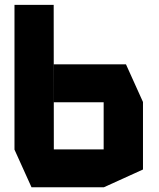

<svg xmlns="http://www.w3.org/2000/svg" viewBox="-20 -790 670 810"><path d="M41.1 -159.8V-769.5H206.5L207.1 -159.8ZM112.9 0 41.1 -158.8V-159.8H417.3V0ZM417.3 0V-358.7H583.2V-74.9L418.3 0ZM207.1 -358.7V-518.5H511.5L583.2 -359.7V-358.7Z"/></svg>

Font: Foldit Thin
Style: Regular
Weight: 100
Designer: Sophia Tai
Foundry: Sophia Tai
Version: Version 1.003